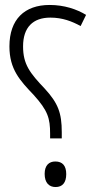

<svg xmlns="http://www.w3.org/2000/svg" viewBox="-20 -744 389 774"><path d="M182 -186H229V-211C229 -289 214 -328 161 -386C100 -450 73 -485 73 -557C73 -634 113 -673 183 -673C232 -673 270 -658 305 -639L327 -684C289 -707 239 -724 180 -724C79 -724 18 -666 18 -557C18 -464 61 -419 116 -361C173 -298 182 -267 182 -205ZM204 10C232 10 247 -8 247 -42C247 -76 232 -93 203 -93C178 -93 160 -78 160 -43C160 -7 178 10 204 10Z"/></svg>

Font: Noto Sans Arabic ExtCond Light
Style: Regular
Weight: 300
Width: 2
Designer: Monotype Design Team, Nadine Chahine, Nizar Qandah and Khaled Hosny
Foundry: Monotype Imaging Inc.
Version: Version 2.012